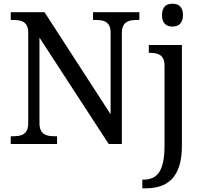

<svg xmlns="http://www.w3.org/2000/svg" viewBox="-20 -780 1103 1040"><path d="M568.8 0 193.8 -576.2V-113.8Q193.8 -90.3 200.4 -76.2Q207 -62 218 -54.4Q229 -46.9 244.1 -44.4Q259.3 -42 275.9 -42H289.1V0H38.1V-42H50.8Q67.9 -42 82.8 -44.4Q97.7 -46.9 108.9 -54.4Q120.1 -62 126.5 -76.2Q132.8 -90.3 132.8 -113.8V-604Q132.8 -626 126.2 -639.4Q119.6 -652.8 108.4 -660.2Q97.2 -667.5 82.3 -669.7Q67.4 -671.9 50.8 -671.9H38.1V-713.9H221.2L579.1 -161.1V-604Q579.1 -626 572.5 -639.4Q565.9 -652.8 554.7 -660.2Q543.5 -667.5 528.6 -669.7Q513.7 -671.9 497.1 -671.9H483.9V-713.9H734.9V-671.9H722.2Q705.1 -671.9 690.2 -669.4Q675.3 -667 664.1 -659.4Q652.8 -651.9 646.5 -637.7Q640.1 -623.5 640.1 -600.1V0ZM965.3 -536.1V7.8Q965.3 75.2 950.7 119.9Q936 164.6 909.7 191.2Q883.3 217.8 846.9 229Q810.5 240.2 767.1 240.2H751V192.9H758.3Q785.2 192.9 806.2 183.8Q827.1 174.8 841.6 153.6Q856 132.3 863.5 96.9Q871.1 61.5 871.1 8.8V-425.8Q871.1 -447.8 864.5 -461.2Q857.9 -474.6 846.7 -481.9Q835.4 -489.3 820.6 -491.7Q805.7 -494.1 789.1 -494.1H786.1V-536.1ZM857.4 -698.2Q857.4 -715.8 861.8 -727.5Q866.2 -739.3 873.8 -746.6Q881.3 -753.9 891.8 -756.8Q902.3 -759.8 914.1 -759.8Q925.8 -759.8 936.3 -756.8Q946.8 -753.9 954.3 -746.6Q961.9 -739.3 966.6 -727.5Q971.2 -715.8 971.2 -698.2Q971.2 -680.7 966.6 -668.9Q961.9 -657.2 954.3 -649.9Q946.8 -642.6 936.3 -639.4Q925.8 -636.2 914.1 -636.2Q902.3 -636.2 891.8 -639.4Q881.3 -642.6 873.8 -649.9Q866.2 -657.2 861.8 -668.9Q857.4 -680.7 857.4 -698.2Z"/></svg>

Font: Droid Serif
Style: Regular
Weight: 400
Designer: Monotype Design team
Foundry: Monotype Imaging Inc.
Version: Version 1.03